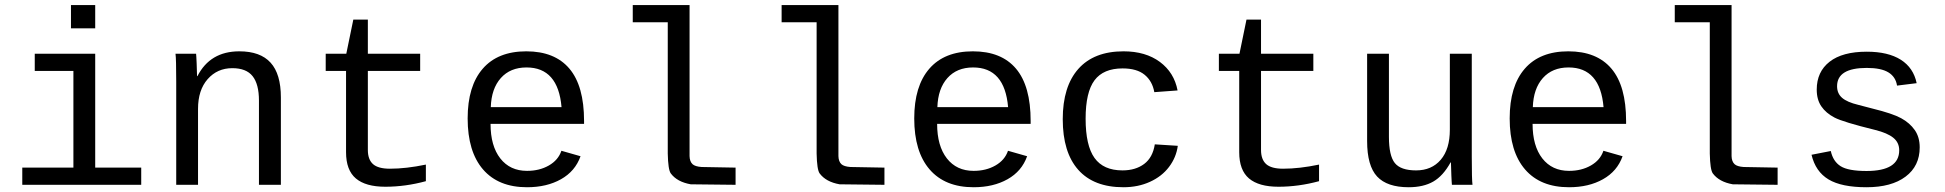

<svg xmlns="http://www.w3.org/2000/svg" viewBox="-20 -745 7841 774"><path d="M363.8 -69.3H549.3V0H69.8V-69.3H275.9V-459H120.1V-528.3H363.8ZM266.1 -630.9V-724.6H363.8V-630.9Z M1023.9 0V-339.4Q1023.9 -405.8 998.3 -438Q972.7 -470.2 916.5 -470.2Q856 -470.2 817.1 -426Q778.3 -381.8 778.3 -306.2V0H690.4V-415.5Q690.4 -507.8 687.5 -528.3H770.5Q771 -525.9 771.5 -515.1Q772 -504.4 772.7 -490.5Q773.4 -476.6 774.4 -438H775.9Q827.1 -538.1 944.8 -538.1Q1029.3 -538.1 1070.8 -492.4Q1112.3 -446.8 1112.3 -352.1V0Z M1293 -459V-528.3H1376L1404.3 -666H1462.9V-528.3H1673.8V-459H1462.9V-140.6Q1462.9 -102.1 1483.6 -83.5Q1504.4 -64.9 1551.8 -64.9Q1617.2 -64.9 1696.8 -81.5V-14.6Q1614.3 7.8 1533.2 7.8Q1454.1 7.8 1414.6 -25.6Q1375 -59.1 1375 -131.3V-459Z M1957.5 -245.6Q1957.5 -156.7 1996.8 -106.4Q2036.1 -56.2 2104.5 -56.2Q2154.8 -56.2 2192.6 -77.9Q2230.5 -99.6 2243.2 -137.2L2320.3 -115.2Q2298.8 -54.7 2241.5 -22.5Q2184.1 9.8 2104.5 9.8Q1989.3 9.8 1927.2 -62Q1865.2 -133.8 1865.2 -267.6Q1865.2 -397.9 1926 -468Q1986.8 -538.1 2101.6 -538.1Q2216.3 -538.1 2275.4 -468.3Q2334.5 -398.4 2334.5 -257.3V-245.6ZM2102.5 -473.1Q2037.1 -473.1 1999 -430.4Q1960.9 -387.7 1958.5 -313H2243.7Q2230 -473.1 2102.5 -473.1Z M2808.1 -71.8 2945.3 -69.3V0L2764.6 -2Q2709.5 -11.7 2684.1 -45.9Q2673.3 -60.5 2671.9 -126V-655.3H2530.8V-724.6H2759.8V-115.7Q2760.3 -93.8 2772 -83Q2782.2 -73.7 2808.1 -71.8ZM2810.1 -69.3ZM2759.8 -115.7ZM2767.6 0ZM2671.9 -69.3V-126Z M3408.2 -71.8 3545.4 -69.3V0L3364.7 -2Q3309.6 -11.7 3284.2 -45.9Q3273.4 -60.5 3272 -126V-655.3H3130.9V-724.6H3359.9V-115.7Q3360.4 -93.8 3372.1 -83Q3382.3 -73.7 3408.2 -71.8ZM3410.2 -69.3ZM3359.9 -115.7ZM3367.7 0ZM3272 -69.3V-126Z M3757.8 -245.6Q3757.8 -156.7 3797.1 -106.4Q3836.4 -56.2 3904.8 -56.2Q3955.1 -56.2 3992.9 -77.9Q4030.8 -99.6 4043.5 -137.2L4120.6 -115.2Q4099.1 -54.7 4041.7 -22.5Q3984.4 9.8 3904.8 9.8Q3789.6 9.8 3727.5 -62Q3665.5 -133.8 3665.5 -267.6Q3665.5 -397.9 3726.3 -468Q3787.1 -538.1 3901.9 -538.1Q4016.6 -538.1 4075.7 -468.3Q4134.8 -398.4 4134.8 -257.3V-245.6ZM3902.8 -473.1Q3837.4 -473.1 3799.3 -430.4Q3761.2 -387.7 3758.8 -313H4043.9Q4030.3 -473.1 3902.8 -473.1Z M4264.2 -264.6Q4264.2 -396.5 4327.1 -467.3Q4390.1 -538.1 4509.3 -538.1Q4598.1 -538.1 4655.8 -495.4Q4713.4 -452.6 4727.1 -380.4L4633.3 -373.5Q4625.5 -418 4594.2 -443.6Q4563 -469.2 4505.4 -469.2Q4428.2 -469.2 4392.3 -421.4Q4356.4 -373.5 4356.4 -266.6Q4356.4 -158.2 4392.3 -108.2Q4428.2 -58.1 4504.9 -58.1Q4557.6 -58.1 4592.3 -84Q4627 -109.9 4635.3 -163.1L4728 -157.2Q4721.7 -110.4 4692.6 -72Q4663.6 -33.7 4615.7 -12Q4567.9 9.8 4508.8 9.8Q4389.2 9.8 4326.7 -60.5Q4264.2 -130.9 4264.2 -264.6Z M4893.6 -459V-528.3H4976.6L5004.9 -666H5063.5V-528.3H5274.4V-459H5063.5V-140.6Q5063.5 -102.1 5084.2 -83.5Q5105 -64.9 5152.3 -64.9Q5217.8 -64.9 5297.4 -81.5V-14.6Q5214.8 7.8 5133.8 7.8Q5054.7 7.8 5015.1 -25.6Q4975.6 -59.1 4975.6 -131.3V-459Z M5579.1 -528.3V-193.4Q5579.1 -117.2 5603 -87.6Q5627 -58.1 5688.5 -58.1Q5751.5 -58.1 5788.1 -101.1Q5824.7 -144 5824.7 -222.2V-528.3H5913.1V-112.8Q5913.1 -20.5 5916 0H5833Q5832.5 -2.4 5832 -13.2Q5831.5 -23.9 5830.8 -37.8Q5830.1 -51.8 5829.1 -90.3H5827.6Q5797.4 -35.6 5757.6 -12.9Q5717.8 9.8 5658.7 9.8Q5571.8 9.8 5531.5 -33.4Q5491.2 -76.7 5491.2 -176.3V-528.3Z M6158.2 -245.6Q6158.2 -156.7 6197.5 -106.4Q6236.8 -56.2 6305.2 -56.2Q6355.5 -56.2 6393.3 -77.9Q6431.2 -99.6 6443.8 -137.2L6521 -115.2Q6499.5 -54.7 6442.1 -22.5Q6384.8 9.8 6305.2 9.8Q6189.9 9.8 6127.9 -62Q6065.9 -133.8 6065.9 -267.6Q6065.9 -397.9 6126.7 -468Q6187.5 -538.1 6302.2 -538.1Q6417 -538.1 6476.1 -468.3Q6535.2 -398.4 6535.2 -257.3V-245.6ZM6303.2 -473.1Q6237.8 -473.1 6199.7 -430.4Q6161.6 -387.7 6159.2 -313H6444.3Q6430.7 -473.1 6303.2 -473.1Z M7008.8 -71.8 7146 -69.3V0L6965.3 -2Q6910.2 -11.7 6884.8 -45.9Q6874 -60.5 6872.6 -126V-655.3H6731.4V-724.6H6960.4V-115.7Q6960.9 -93.8 6972.7 -83Q6982.9 -73.7 7008.8 -71.8ZM7010.7 -69.3ZM6960.4 -115.7ZM6968.3 0ZM6872.6 -69.3V-126Z M7718.8 -150.9Q7718.8 -75.7 7661.9 -33Q7605 9.8 7504.4 9.8Q7403.8 9.8 7351.3 -21.7Q7298.8 -53.2 7282.7 -121.1L7360.4 -136.2Q7369.6 -94.2 7400.1 -75Q7430.7 -55.7 7504.4 -55.7Q7636.2 -55.7 7636.2 -139.2Q7636.2 -170.4 7612.3 -189.7Q7588.4 -209 7539.1 -221.2Q7410.2 -252.9 7375.5 -271Q7340.8 -289.1 7322.3 -316.2Q7303.7 -343.3 7303.7 -383.8Q7303.7 -455.6 7355.5 -496.1Q7407.2 -536.6 7505.4 -536.6Q7591.3 -536.6 7642.6 -504.2Q7693.8 -471.7 7706.5 -409.7L7627.4 -399.9Q7622.1 -435.1 7592.8 -453.1Q7563.5 -471.2 7505.4 -471.2Q7385.7 -471.2 7385.7 -397.5Q7385.7 -368.2 7406 -350.6Q7426.3 -333 7471.2 -322.3L7529.3 -307.1Q7608.9 -287.6 7643.8 -268.6Q7678.7 -249.5 7698.7 -220.9Q7718.8 -192.4 7718.8 -150.9Z"/></svg>

Font: Liberation Mono
Style: Regular
Weight: 400
Monospace: yes
Designer: Steve Matteson
Foundry: Ascender Corporation
Version: Version 2.1.5